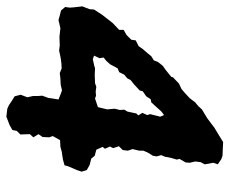

<svg xmlns="http://www.w3.org/2000/svg" viewBox="-95 -562 722 604"><g transform="rotate(90 266.0 -260.0)"><path d="M306 78 295 73 280 63 267 55 262 36 270 15 266 -3V-18L265 -32L272 -51L274 -65L277 -83L257 -91L248 -94L231 -90L211 -89L194 -87L179 -93L162 -92L147 -90L123 -85L107 -87L80 -86L53 -89L27 -83L13 -87L-3 -91L-14 -104L-12 -118L-13 -132L-16 -158L-7 -181L-6 -195L11 -221L22 -235L36 -253L58 -274V-288L74 -297L89 -312L91 -326L109 -335L119 -349L132 -364L141 -375L154 -383L159 -396L171 -411L185 -421L206 -438L207 -443L227 -462L244 -470L257 -481L273 -496L286 -513L298 -523L308 -534L336 -551L356 -566L365 -573L390 -588L411 -601L429 -600L454 -599L465 -595L481 -584L476 -570L481 -543L474 -530L472 -513L476 -496L475 -483L464 -464L466 -455L461 -438L457 -418L452 -406L456 -392L454 -380L444 -364L438 -350V-337L433 -316L438 -301L436 -285L424 -273L430 -255L425 -245L432 -229L426 -222L435 -202L454 -197L463 -186L483 -181L499 -172L504 -156L499 -141L487 -113L484 -102L466 -97L440 -93L426 -89L405 -88L392 -65L396 -54L395 -33L386 -20L396 -4L386 7L387 37L376 48L373 62L357 71L331 81ZM150 -191 169 -195 179 -198 199 -197 226 -198 237 -202 252 -200 265 -201 274 -198 301 -207 308 -236 306 -260 310 -276 309 -290 315 -300 321 -328 327 -334 319 -347 326 -362 323 -371 331 -403 326 -415 315 -407 298 -388 286 -375 276 -373 267 -359 251 -348 249 -339 231 -322 216 -310 210 -299 199 -290 191 -274 179 -269 166 -245 155 -233 145 -225 147 -212 139 -195Z"/></g></svg>

Font: Winky Rough Medium
Style: Italic
Weight: 500
Italic angle: -8.97852°
Designer: Simon Atzbach
Foundry: typofactur
Version: Version 1.206; ttfautohint (v1.8.4.7-5d5b)